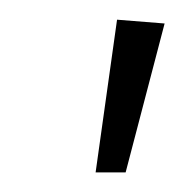

<svg xmlns="http://www.w3.org/2000/svg" viewBox="-20 -777 189 197"><path d="M100.1 -756.8 148.9 -752.9 108.9 -600.1H78.1Z"/></svg>

Font: Fira Sans Compressed ExtraLight
Style: Italic
Weight: 250
Width: 3
Italic angle: -8°
Designer: Carrois Corporate & Edenspiekermann AG
Foundry: Carrois Corporate GbR & Edenspiekermann AG
Version: Version 4.203;PS 004.203;hotconv 1.0.88;makeotf.lib2.5.64775